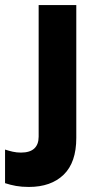

<svg xmlns="http://www.w3.org/2000/svg" viewBox="-100 -550 375 760"><path d="M14 190Q-14 190 -36.5 186Q-59 182 -80 175V42Q-65 47 -49.5 50.5Q-34 54 -17 54Q18 54 35.5 38Q53 22 53 -9V-530H202V-4Q202 93 152 141.5Q102 190 14 190Z"/></svg>

Font: Radio Canada Big
Style: Regular
Weight: 400
Designer: Étienne Aubert Bonn
Foundry: Coppers and Brasses
Version: Version 1.001